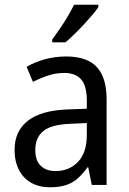

<svg xmlns="http://www.w3.org/2000/svg" viewBox="-20 -786 548 816"><path d="M261 -546Q350 -546 391.5 -501Q433 -456 433 -364V0H370L355 -75H352Q332 -47 310 -27.5Q288 -8 259.5 1Q231 10 193 10Q147 10 113 -9Q79 -28 60.5 -64Q42 -100 42 -149Q42 -229 98.5 -273Q155 -317 269 -321L349 -324V-357Q349 -422 324.5 -449Q300 -476 253 -476Q218 -476 184.5 -465Q151 -454 120 -438L93 -502Q127 -522 170.5 -534Q214 -546 261 -546ZM281 -260Q198 -257 164 -229Q130 -201 130 -149Q130 -103 153.5 -81Q177 -59 216 -59Q274 -59 311.5 -98Q349 -137 349 -213V-263ZM398 -756Q389 -742 372 -722Q355 -702 335 -680.5Q315 -659 295 -639.5Q275 -620 258 -606H202V-618Q218 -640 235.5 -665.5Q253 -691 268.5 -717.5Q284 -744 295 -766H398Z"/></svg>

Font: Noto Sans Devanagari SemiCondensed
Style: Regular
Weight: 400
Width: 4
Designer: Jelle Bosma - Monotype Design Team
Foundry: Monotype Imaging Inc.
Version: Version 2.006